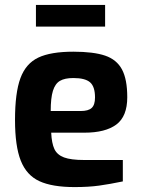

<svg xmlns="http://www.w3.org/2000/svg" viewBox="-20 -755 577 780"><path d="M41 -268Q41 -378 63 -437.5Q85 -497 135.5 -521Q186 -545 278 -545Q360 -545 407 -529Q454 -513 475.5 -473Q497 -433 497 -360Q497 -282 452.5 -249Q408 -216 323 -216H188Q190 -173 201 -149.5Q212 -126 240 -115.5Q268 -105 322 -105H479V-18Q426 -7 383 -1Q340 5 283 5Q192 5 140 -19Q88 -43 64.5 -102Q41 -161 41 -268ZM308 -304Q339 -304 352.5 -316.5Q366 -329 366 -359Q366 -403 346 -420.5Q326 -438 278 -438Q243 -438 223.5 -426.5Q204 -415 195 -386Q186 -357 186 -304ZM126 -735H407V-647H126Z"/></svg>

Font: Exo
Style: Bold
Weight: 700
Designer: Natanael Gama
Foundry: Natanael Gama
Version: Version 1.500; ttfautohint (v1.6)